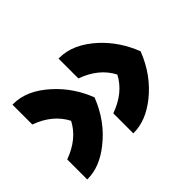

<svg xmlns="http://www.w3.org/2000/svg" viewBox="-100 -673 875 875"><g transform="rotate(-45 337.5 -236.0)"><path d="M40 5V-124Q137 -159 177 -236Q137 -314 40 -349V-477Q42 -477 45 -477Q134 -477 218 -399Q291 -332 328 -236Q285 -125 197 -56Q121 5 43 5ZM337 5V-124Q435 -159 475 -236Q435 -314 337 -349V-477Q339 -477 342 -477Q431 -477 516 -399Q588 -332 625 -236Q582 -125 495 -56Q418 5 340 5Z"/></g></svg>

Font: Tajawal ExtraBold
Style: Regular
Weight: 800
Designer: Boutros Fonts
Foundry: Created by Boutros International 2017
Version: Version 1.700